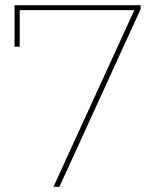

<svg xmlns="http://www.w3.org/2000/svg" viewBox="-20 -720 610 740"><path d="M186 0 501 -688 513 -681H47L56 -689V-540H36V-700H522V-685L209 0Z"/></svg>

Font: Montserrat Thin Thin
Style: Regular
Weight: 250
Version: Version 9.000